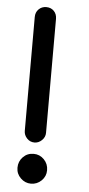

<svg xmlns="http://www.w3.org/2000/svg" viewBox="-55 -813 391 846"><g transform="rotate(5 140.5 -390.5)"><path d="M115 -182Q95 -182 81.5 -196.5Q68 -211 68 -229V-733Q68 -754 81.5 -767.5Q95 -781 115 -781Q136 -781 149 -767.5Q162 -754 162 -733V-229Q162 -210 147.5 -196Q133 -182 115 -182ZM115 0Q89 0 69.5 -19Q50 -38 50 -65Q50 -93 69 -112.5Q88 -132 116 -132Q143 -132 162 -112.5Q181 -93 181 -65Q181 -38 161.5 -19Q142 0 115 0Z"/></g></svg>

Font: Comfortaa SemiBold
Style: Regular
Weight: 600
Designer: Johan Aakerlund
Foundry: Johan Aakerlund
Version: Version 3.104; ttfautohint (v1.8.1.43-b0c9)